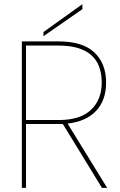

<svg xmlns="http://www.w3.org/2000/svg" viewBox="-20 -903 575 923"><path d="M469 -506Q469 -684 261 -684H105V-326H263Q366 -326 417.5 -375Q469 -424 469 -506ZM85 -704H261Q377 -704 433.5 -651Q490 -598 490 -506Q490 -421 442 -370Q394 -319 305 -309L495 0H470L282 -307H263H105V0H85ZM189 -749 376 -883V-859L189 -729Z"/></svg>

Font: Poppins Thin
Style: Regular
Weight: 250
Designer: Ninad Kale (Devanagari), Jonny Pinhorn (Latin)
Foundry: Indian Type Foundry
Version: Version 3.200;PS 1.000;hotconv 16.6.54;makeotf.lib2.5.65590